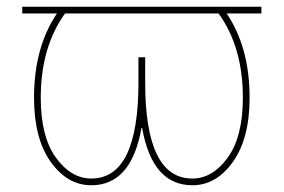

<svg xmlns="http://www.w3.org/2000/svg" viewBox="-20 -540 842 570"><path d="M46 -500V-520H756V-500H653Q721 -399 721 -250Q721 -129 671.5 -59.5Q622 10 551 10Q432 10 402 -160H400Q370 10 251 10Q180 10 130.5 -59.5Q81 -129 81 -250Q81 -399 149 -500ZM629 -500H173Q101 -400 101 -250Q101 -134 146 -72Q191 -10 251 -10Q391 -10 391 -295V-370H411V-295Q411 -10 551 -10Q611 -10 656 -72Q701 -134 701 -250Q701 -400 629 -500Z"/></svg>

Font: M PLUS 1p Thin
Style: Regular
Weight: 250
Version: Version 1.062